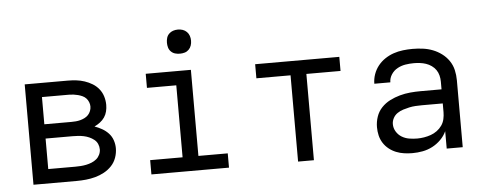

<svg xmlns="http://www.w3.org/2000/svg" viewBox="-49 -858 2499 991"><g transform="rotate(-5 1200.0 -362.5)"><path d="M88 0V-520H311Q333 -520 355 -517.5Q377 -515 398 -508Q419 -501 438 -489.5Q457 -478 471 -460.5Q485 -443 491.5 -421.5Q498 -400 498 -378Q498 -361 494 -344.5Q490 -328 480.5 -314Q471 -300 457 -289.5Q443 -279 428 -272Q448 -265 466.5 -254.5Q485 -244 499.5 -228.5Q514 -213 521 -192.5Q528 -172 528 -151Q528 -126 519.5 -102Q511 -78 494 -60Q477 -42 455 -30Q433 -18 409 -11.5Q385 -5 360.5 -2.5Q336 0 311 0ZM171 -306H311Q323 -306 334.5 -307Q346 -308 357.5 -311Q369 -314 380 -319.5Q391 -325 399 -333.5Q407 -342 411.5 -353.5Q416 -365 416 -377Q416 -388 411.5 -399.5Q407 -411 399 -419.5Q391 -428 380 -433Q369 -438 357.5 -441Q346 -444 334.5 -445.5Q323 -447 311 -447H171ZM171 -74H311Q325 -74 339.5 -75Q354 -76 368.5 -79Q383 -82 396.5 -87.5Q410 -93 421 -102Q432 -111 438.5 -124.5Q445 -138 445 -152Q445 -167 439 -180.5Q433 -194 421.5 -203Q410 -212 396.5 -218Q383 -224 368.5 -227Q354 -230 339.5 -231Q325 -232 311 -232H171Z M699 0V-74H867V-447H715V-520H949V-74H1101V0ZM900 -608Q887 -608 875 -611.5Q863 -615 854 -624Q845 -633 841.5 -645Q838 -657 838 -670Q838 -683 841.5 -695Q845 -707 854 -716Q863 -725 875 -729Q887 -733 900 -733Q913 -733 925 -729Q937 -725 946 -716Q955 -707 959 -695Q963 -683 963 -670Q963 -657 959 -645Q955 -633 946 -624Q937 -615 925 -611.5Q913 -608 900 -608Z M1459 0V-447H1282V-520H1718V-447H1541V0Z M2051 8Q2030 8 2008.5 5Q1987 2 1967 -6Q1947 -14 1930 -27.5Q1913 -41 1901.5 -59Q1890 -77 1885 -98Q1880 -119 1880 -141Q1880 -169 1889 -195.5Q1898 -222 1917 -242Q1936 -262 1960.5 -274.5Q1985 -287 2012 -294.5Q2039 -302 2066.5 -304.5Q2094 -307 2121 -307H2229V-347Q2229 -363 2225 -379Q2221 -395 2212 -408Q2203 -421 2189.5 -430.5Q2176 -440 2161 -445Q2146 -450 2130 -452Q2114 -454 2098 -454Q2076 -454 2054.5 -450.5Q2033 -447 2013.5 -436.5Q1994 -426 1981.5 -407Q1969 -388 1969 -366H1886Q1886 -391 1894.5 -415Q1903 -439 1918.5 -458.5Q1934 -478 1955 -492Q1976 -506 1999.5 -514Q2023 -522 2048 -525Q2073 -528 2098 -528Q2125 -528 2151.5 -524.5Q2178 -521 2202.5 -511.5Q2227 -502 2248.5 -486Q2270 -470 2285 -448Q2300 -426 2306 -400Q2312 -374 2312 -347V0H2229V-90Q2218 -66 2198.5 -46.5Q2179 -27 2155 -14.5Q2131 -2 2104.5 3Q2078 8 2051 8ZM2082 -65Q2100 -65 2118 -68Q2136 -71 2153 -77Q2170 -83 2185 -94Q2200 -105 2210.5 -120Q2221 -135 2225 -153Q2229 -171 2229 -189V-234H2121Q2105 -234 2088 -233Q2071 -232 2055 -228.5Q2039 -225 2023 -220Q2007 -215 1993 -205.5Q1979 -196 1971 -181Q1963 -166 1963 -150Q1963 -129 1974 -111Q1985 -93 2002.5 -82.5Q2020 -72 2040.5 -68.5Q2061 -65 2082 -65Z"/></g></svg>

Font: Iosevka Fixed Extended
Style: Regular
Weight: 400
Width: 7
Monospace: yes
Designer: Belleve Invis
Foundry: Belleve Invis
Version: Version 24.1.1; ttfautohint (v1.8.4)